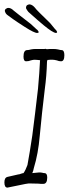

<svg xmlns="http://www.w3.org/2000/svg" viewBox="-28 -838 313 874"><path d="M6 16Q-8 16 -8 -8Q-8 -30 7 -33L55 -44Q60 -44 67 -47Q75 -50 79 -50Q84 -57 88.5 -66.5Q93 -76 97 -87Q102 -114 107.5 -147.5Q113 -181 119 -221Q125 -267 131.5 -320Q138 -373 145 -434Q152 -513 154 -559Q155 -563 154 -564Q146 -565 139.5 -565.5Q133 -566 128 -566Q123 -566 112 -563Q103 -559 91 -559Q79 -559 79 -580Q79 -610 96 -610Q103 -610 113 -613Q118 -614 123 -614.5Q128 -615 132 -615H174Q179 -617 185 -614L199 -615H216Q221 -615 226 -614.5Q231 -614 236 -613Q247 -610 252 -610Q265 -610 265 -587Q265 -559 250 -559Q240 -559 231 -563Q219 -566 213 -566H200L188 -565L187 -562L186 -558Q185 -524 182.5 -493Q180 -462 176 -433Q169 -378 163.5 -324.5Q158 -271 153 -220Q146 -138 126 -73Q125 -66 123 -60.5Q121 -55 119 -50L150 -53Q152 -53 155.5 -53Q159 -53 163 -52Q167 -51 169.5 -50.5Q172 -50 174 -50Q187 -50 187 -30Q187 -1 169 -1H158L148 -2L103 -3Q97 -3 55 6ZM226 -688Q211 -690 171 -723Q158 -734 141 -748.5Q124 -763 101 -784Q98 -788 95.5 -791.5Q93 -795 91 -799Q91 -801 90.5 -803Q90 -805 91 -806Q91 -814 101 -817Q103 -818 108 -818Q120 -816 131 -803Q134 -798 151.5 -780.5Q169 -763 200 -733L223 -705Q225 -704 227 -701.5Q229 -699 231 -695Q231 -694 231.5 -693.5Q232 -693 232 -692Q232 -688 226 -688ZM142 -688Q129 -687 84 -716Q70 -725 51 -737.5Q32 -750 8 -768Q-1 -774 -4 -782Q-6 -786 -6 -788Q-6 -797 3 -800Q5 -802 10 -802Q22 -802 34 -790Q39 -786 58.5 -770.5Q78 -755 112 -729L138 -705Q140 -704 142.5 -701.5Q145 -699 147 -695Q147 -694 147.5 -693.5Q148 -693 148 -692Q148 -688 142 -688Z"/></svg>

Font: Square Peg
Style: Regular
Weight: 400
Designer: Robert E. Leuschke
Foundry: Robert E. Leuschke
Version: Version 1.010; ttfautohint (v1.8.4.7-5d5b)